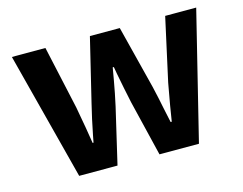

<svg xmlns="http://www.w3.org/2000/svg" viewBox="-82 -687 1028 813"><g transform="rotate(-15 431.5 -280.0)"><path d="M172 0 27 -560H174L235 -283Q244 -236 252 -188Q257 -154 263 -120H267Q270 -135 273 -151Q286 -218 302 -283L369 -560H500L570 -283Q582 -232 592 -181Q598 -151 605 -120H610Q616 -154 621 -188Q629 -236 638 -283L699 -560H835L697 0H524L465 -244Q451 -309 438 -378Q436 -392 433 -407H428Q423 -380 419 -355Q409 -298 397 -244L340 0Z"/></g></svg>

Font: Source Han Sans CN Bold
Style: Bold
Weight: 700
Designer: Ryoko NISHIZUKA 西塚涼子 (kana & ideographs); Paul D. Hunt (Latin, Greek & Cyrillic); Wenlong ZHANG 张文龙 (bopomofo); Sandoll 
Foundry: Adobe Systems Incorporated
Version: Version 1.00;May 30, 2023;FontCreator 11.5.0.2422 32-bit